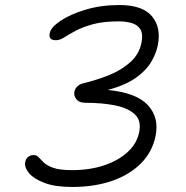

<svg xmlns="http://www.w3.org/2000/svg" viewBox="-20 -732 740 764"><path d="M267 12Q200 12 157.5 -4Q115 -20 96 -42.5Q77 -65 80 -86Q83 -101 92.5 -108Q102 -115 114 -115Q126 -115 134 -106Q142 -97 154.5 -85Q167 -73 192.5 -64Q218 -55 267 -55Q337 -55 394 -74Q451 -93 488 -127Q525 -161 534 -207Q543 -252 516.5 -277Q490 -302 438.5 -312.5Q387 -323 320 -323Q295 -323 284 -337Q273 -351 276 -367Q278 -378 287 -387.5Q296 -397 313 -401Q367 -414 416 -434Q465 -454 499.5 -485.5Q534 -517 543 -562Q550 -599 537.5 -617Q525 -635 501.5 -641Q478 -647 453 -647Q391 -647 349.5 -635.5Q308 -624 281 -609.5Q254 -595 236 -583.5Q218 -572 203 -572Q185 -572 180 -580Q175 -588 178 -600Q182 -623 220.5 -649Q259 -675 320.5 -693.5Q382 -712 455 -712Q547 -712 584.5 -667.5Q622 -623 608 -552Q601 -518 581 -484.5Q561 -451 520 -422Q479 -393 409 -374Q523 -363 568.5 -313.5Q614 -264 599 -191Q586 -127 540.5 -81.5Q495 -36 425 -12Q355 12 267 12Z"/></svg>

Font: Shantell Sans Normal
Style: Italic
Weight: 300
Italic angle: -11.31°
Designer: Stephen Nixon, Anya Danilova, Shantell Martin
Foundry: Arrow Type
Version: Version 1.008;[a672d596b]